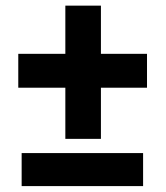

<svg xmlns="http://www.w3.org/2000/svg" viewBox="-20 -647 577 667"><path d="M330.6 -627.4H207V-460H43.5V-342.3H207V-164.6H330.6V-342.3H490.7V-460H330.6ZM477.1 -115.2H55.2V-0.5H477.1Z"/></svg>

Font: Shabnam
Style: Bold
Weight: 700
Foundry: DejaVu fonts team - Redesigned by Saber Rastikerdar - Based on Vazir font
Version: Version 5.0.1